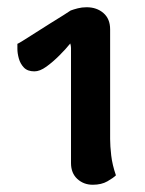

<svg xmlns="http://www.w3.org/2000/svg" viewBox="-20 -732 401 530"><path d="M236 -222Q211 -222 193.5 -238Q176 -254 176 -282V-586Q176 -594 176 -599.5Q176 -605 174 -612Q162 -597 144 -579Q126 -561 108 -548Q90 -535 75 -535Q56 -535 46 -545.5Q36 -556 32 -570.5Q28 -585 28 -597Q28 -609 28 -611Q29 -611 43 -619.5Q57 -628 77 -641Q97 -654 118 -667Q139 -680 155 -690Q171 -700 175 -703Q183 -706 194.5 -709Q206 -712 219 -712Q247 -712 265.5 -696Q284 -680 284 -651V-348Q284 -329 287 -303Q290 -277 300 -248Q293 -241 276.5 -231.5Q260 -222 236 -222Z"/></svg>

Font: Arima Thin
Style: Regular
Weight: 100
Designer: Joana Correia and Natanael Gama
Foundry: NDISCOVER
Version: Version 1.101;gftools[0.9.23]